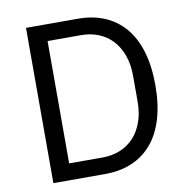

<svg xmlns="http://www.w3.org/2000/svg" viewBox="-79 -774 828 850"><g transform="rotate(-10 335.5 -349.0)"><path d="M93 -698H327Q392 -698 445 -676Q498 -654 535.5 -610.5Q573 -567 593 -501.5Q613 -436 613 -349Q613 -262 593 -196.5Q573 -131 535.5 -87.5Q498 -44 445 -22Q392 0 327 0H93ZM327 -74Q370 -74 406 -88.5Q442 -103 468 -131Q494 -159 508.5 -199.5Q523 -240 523 -292V-406Q523 -458 508.5 -498.5Q494 -539 468 -567Q442 -595 406 -609.5Q370 -624 327 -624H177V-74Z"/></g></svg>

Font: IBM Plex Sans KR
Style: Regular
Weight: 400
Designer: Mike Abbink; Paul van der Laan; Pieter van Rosmalen; Wujin Sim; Chorong Kim; Dohee Lee;
Foundry: Sandoll Inc.
Version: Version 1.001